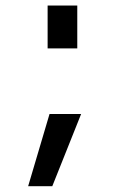

<svg xmlns="http://www.w3.org/2000/svg" viewBox="-20 -552 425 683"><path d="M149.4 -379.9V-532.2H254.9V-379.9ZM156.2 -146.5H268.6L166 110.4H80.1Z"/></svg>

Font: irohakakuC Regular
Style: Regular
Weight: 400
Designer: [Source Han Sans]
Ryoko NISHIZUKA Ë•øÂ°öÊ∂ºÂ≠ê (kana & ideographs); Paul D. Hunt (Latin, Greek & Cyrillic); Wenlong ZHAN
Version: Version 1.001.20160904